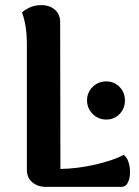

<svg xmlns="http://www.w3.org/2000/svg" viewBox="-20 -730 544 750"><path d="M216 -70Q281 -71 351.5 -87Q422 -103 463 -125Q475 -117 481.5 -98Q488 -79 488 -58Q488 -34 479.5 -17Q471 0 455 0H160Q127 0 106 -18Q85 -36 85 -67V-555Q85 -631 66 -681Q77 -692 96.5 -701Q116 -710 141 -710Q174 -710 194.5 -692Q215 -674 215 -643ZM320 -338Q320 -369 342 -390.5Q364 -412 395 -412Q426 -412 447 -390.5Q468 -369 468 -338Q468 -306 447 -284.5Q426 -263 395 -263Q364 -263 342 -285Q320 -307 320 -338Z"/></svg>

Font: Arima Madurai Black
Style: Regular
Weight: 900
Designer: Joana Correia and Natanael Gama
Foundry: NDISCOVER
Version: Version 1.019